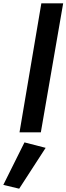

<svg xmlns="http://www.w3.org/2000/svg" viewBox="-84 -800 402 1161"><path d="M64 61 -64 318 32 341 192 94ZM166 -780 34 0H163L298 -780Z"/></svg>

Font: Jost* 600 Semi Italic
Style: Italic
Weight: 600
Italic angle: -10°
Version: Version 3.200; ttfautohint (v0.97) -l 8 -r 50 -G 200 -x 14 -